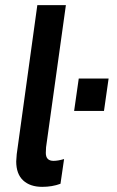

<svg xmlns="http://www.w3.org/2000/svg" viewBox="-20 -717 453 746"><path d="M43 -90Q43 -98 45 -118L125 -697H236L159 -145Q159 -134 158 -123Q158 -92 188 -92Q205 -92 229 -99L215 -3Q183 9 144 9Q97 9 70 -16Q43 -41 43 -90ZM286 -412H402L384 -286H268Z"/></svg>

Font: Hanken Grotesk SemiBold
Style: Italic
Weight: 600
Italic angle: -8°
Designer: Alfredo Marco Pradil
Foundry: Hanken Design Co.
Version: Version 3.014